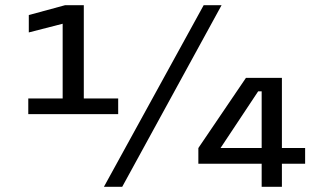

<svg xmlns="http://www.w3.org/2000/svg" viewBox="-20 -720 1255 740"><path d="M89 -280V-340.5H221.5V-628.5L91 -595V-662L231 -700H303V-340.5H435.5V-280ZM380.5 0 765 -700H834L451 0ZM988.5 0V-89H744.5V-149.5L928 -420H1066.5V-149.5H1156V-89H1066.5V0ZM830 -149.5H988.5V-368H975Z"/></svg>

Font: Trispace SemiExpanded
Style: Regular
Weight: 400
Width: 6
Designer: Tyler Finck
Foundry: Etcetera Type Company
Version: Version 1.210; ttfautohint (v1.8.3)